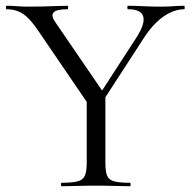

<svg xmlns="http://www.w3.org/2000/svg" viewBox="-24 -645 659 665"><path d="M301.2 -287.6 450.6 -518.2Q479.6 -564.6 471.7 -588.8Q463.8 -613 419.2 -613Q417 -613 417 -619Q417 -625 419.2 -625Q446.4 -625 471.2 -623.5Q496 -622 535.8 -622Q560.8 -622 576.3 -623.5Q591.8 -625 613.8 -625Q615.8 -625 615.8 -619Q615.8 -613 613.8 -613Q589.8 -613 565 -601.1Q540.2 -589.2 517.4 -567.2Q494.6 -545.2 474.6 -514L318.2 -273ZM290.4 -271.6 110.4 -535.6Q81.6 -579.2 56.9 -596.1Q32.2 -613 -0.6 -613Q-3.6 -613 -3.6 -619Q-3.6 -625 -0.6 -625Q16 -625 34.8 -623.5Q53.6 -622 70.2 -622Q97.4 -622 122.6 -622.5Q147.8 -623 170.3 -624Q192.8 -625 210 -625Q212 -625 212 -619Q212 -613 210 -613Q171.4 -613 161.5 -601.8Q151.6 -590.6 168 -567.6L339.2 -317.4ZM276.4 -310 341 -319V-81Q341 -52 346.8 -37Q352.6 -22 370.8 -17Q389 -12 425.6 -12Q428.6 -12 428.6 -6Q428.6 0 425.6 0Q402 0 372.5 -1Q343 -2 308.2 -2Q274.6 -2 244 -1Q213.4 0 189.8 0Q187 0 187 -6Q187 -12 189.8 -12Q226.4 -12 245.1 -17Q263.8 -22 270.1 -37Q276.4 -52 276.4 -81Z"/></svg>

Font: Cormorant Infant Light
Style: Regular
Weight: 300
Designer: Christian Thalmann (Catharsis Fonts)
Foundry: Catharsis Fonts
Version: Version 4.001